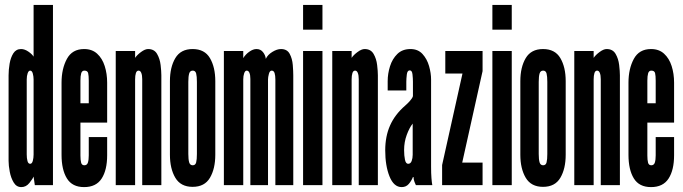

<svg xmlns="http://www.w3.org/2000/svg" viewBox="-20 -755 2784 783"><path d="M67 8Q47 8 35.8 -10.8Q24.5 -29.5 19.8 -54.5Q15 -79.5 15 -99V-448Q15 -470.5 19.2 -495.5Q23.5 -520.5 34.5 -537.8Q45.5 -555 66 -555Q80.5 -555 95.8 -544.5Q111 -534 117 -524V-735H196V0H122L117 -35Q113.5 -26 100 -9Q86.5 8 67 8ZM103 -87Q110.5 -87 113.8 -99Q117 -111 117 -125V-431Q117 -443 113.8 -455Q110.5 -467 103 -467Q96.5 -467 92.8 -456.2Q89 -445.5 89 -431V-125Q89 -110 92 -98.5Q95 -87 103 -87Z M323 8Q274.5 8 252.8 -27.5Q231 -63 231 -123.5V-418Q231 -474.5 252.8 -514.8Q274.5 -555 323 -555Q355.5 -555 376.2 -536Q397 -517 407 -485.8Q417 -454.5 417 -418V-255H308V-121Q308 -102.5 310.8 -91.8Q313.5 -81 324 -81Q335 -81 338.5 -92Q342 -103 342 -121.5V-196H417V-122Q417 -61.5 394.5 -26.8Q372 8 323 8ZM308 -334H342V-426Q342 -446.5 339.5 -456.8Q337 -467 324 -467Q314.5 -467 311.2 -456.2Q308 -445.5 308 -426Z M452 0V-547H531V-519Q538.5 -530.5 555 -542.8Q571.5 -555 584 -555Q609 -555 620.5 -535.2Q632 -515.5 635 -490Q638 -464.5 638 -448V0H560V-432Q560 -448 556.2 -457.5Q552.5 -467 545 -467Q537.5 -467 534.2 -457Q531 -447 531 -431V0Z M765.5 7Q717 7 695 -30Q673 -67 673 -124V-424Q673 -481 695 -518Q717 -555 765.5 -555Q814.5 -555 836.2 -518Q858 -481 858 -424V-124Q858 -67 836.2 -30Q814.5 7 765.5 7ZM766 -81Q777 -81 780 -92.8Q783 -104.5 783 -127V-421Q783 -443.5 780 -455.2Q777 -467 766 -467Q755 -467 751.5 -455.2Q748 -443.5 748 -421V-127Q748 -104.5 751.5 -92.8Q755 -81 766 -81Z M893 0V-547H972V-518Q981 -533 996.5 -544Q1012 -555 1026 -555Q1042.5 -555 1052.5 -542.5Q1062.5 -530 1064 -515Q1071.5 -531.5 1090.5 -543.2Q1109.5 -555 1126 -555Q1151 -555 1161.5 -535.2Q1172 -515.5 1174 -490Q1176 -464.5 1176 -448V0H1103V-431Q1103 -447 1099.8 -457Q1096.5 -467 1088 -467Q1080 -467 1076.5 -453.5Q1073 -440 1073 -431V0H1001V-433Q1001 -449 997.2 -458Q993.5 -467 986 -467Q979.5 -467 975.8 -456.2Q972 -445.5 972 -431V0Z M1216 0V-547H1295V0ZM1216 -634V-735H1295V-634Z M1335 0V-547H1414V-519Q1421.5 -530.5 1438 -542.8Q1454.5 -555 1467 -555Q1492 -555 1503.5 -535.2Q1515 -515.5 1518 -490Q1521 -464.5 1521 -448V0H1443V-432Q1443 -448 1439.2 -457.5Q1435.5 -467 1428 -467Q1420.5 -467 1417.2 -457Q1414 -447 1414 -431V0Z M1618 8Q1586 8 1568.5 -35.5Q1551 -79 1551 -142Q1551 -199 1570.8 -243.5Q1590.5 -288 1632 -324Q1642 -332.5 1652 -343.8Q1662 -355 1664 -363V-422Q1664 -435 1662.2 -451.5Q1660.5 -468 1651 -468Q1641 -468 1639 -450.8Q1637 -433.5 1637 -422V-386H1561V-424Q1561 -454.5 1570.5 -484.8Q1580 -515 1600.5 -535Q1621 -555 1654 -555Q1684.5 -555 1703 -534.8Q1721.5 -514.5 1729.8 -485.5Q1738 -456.5 1738 -431V-75Q1738 -47.5 1739.5 -28.8Q1741 -10 1743 0H1676Q1674.5 -2.5 1670.5 -12.8Q1666.5 -23 1666.5 -33H1664Q1658 -17.5 1647 -4.8Q1636 8 1618 8ZM1644.5 -87Q1654.5 -87 1658.8 -98.5Q1663 -110 1663 -124V-251Q1649.5 -234 1638.8 -205Q1628 -176 1628 -143Q1628 -120 1631.5 -103.5Q1635 -87 1644.5 -87Z M1783 0V-82L1866 -455H1796V-547H1948V-465L1865 -92H1948V0Z M1988 0V-547H2067V0ZM1988 -634V-735H2067V-634Z M2194.5 7Q2146 7 2124 -30Q2102 -67 2102 -124V-424Q2102 -481 2124 -518Q2146 -555 2194.5 -555Q2243.5 -555 2265.2 -518Q2287 -481 2287 -424V-124Q2287 -67 2265.2 -30Q2243.5 7 2194.5 7ZM2195 -81Q2206 -81 2209 -92.8Q2212 -104.5 2212 -127V-421Q2212 -443.5 2209 -455.2Q2206 -467 2195 -467Q2184 -467 2180.5 -455.2Q2177 -443.5 2177 -421V-127Q2177 -104.5 2180.5 -92.8Q2184 -81 2195 -81Z M2322 0V-547H2401V-519Q2408.5 -530.5 2425 -542.8Q2441.5 -555 2454 -555Q2479 -555 2490.5 -535.2Q2502 -515.5 2505 -490Q2508 -464.5 2508 -448V0H2430V-432Q2430 -448 2426.2 -457.5Q2422.5 -467 2415 -467Q2407.5 -467 2404.2 -457Q2401 -447 2401 -431V0Z M2635 8Q2586.5 8 2564.8 -27.5Q2543 -63 2543 -123.5V-418Q2543 -474.5 2564.8 -514.8Q2586.5 -555 2635 -555Q2667.5 -555 2688.2 -536Q2709 -517 2719 -485.8Q2729 -454.5 2729 -418V-255H2620V-121Q2620 -102.5 2622.8 -91.8Q2625.5 -81 2636 -81Q2647 -81 2650.5 -92Q2654 -103 2654 -121.5V-196H2729V-122Q2729 -61.5 2706.5 -26.8Q2684 8 2635 8ZM2620 -334H2654V-426Q2654 -446.5 2651.5 -456.8Q2649 -467 2636 -467Q2626.5 -467 2623.2 -456.2Q2620 -445.5 2620 -426Z"/></svg>

Font: League Gothic Condensed
Style: Regular
Weight: 400
Width: 3
Designer: The League of Moveable Type
Version: Version 2.001